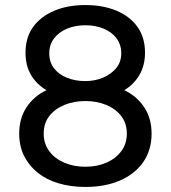

<svg xmlns="http://www.w3.org/2000/svg" viewBox="-20 -730 676 760"><path d="M318 10Q260 10 211.5 -4.5Q163 -19 128.5 -47Q94 -75 75 -113.5Q56 -152 56 -201Q56 -262 85.5 -306Q115 -350 164 -373Q125 -396 103 -433Q81 -470 81 -521Q81 -581 110.5 -622.5Q140 -664 193.5 -687Q247 -710 318 -710Q388 -710 441.5 -687.5Q495 -665 524.5 -623Q554 -581 554 -522Q554 -471 532 -433.5Q510 -396 472 -373Q521 -350 550.5 -306Q580 -262 580 -201Q580 -136 547 -88.5Q514 -41 455 -15.5Q396 10 318 10ZM318 -70Q364 -70 401 -86Q438 -102 460 -131.5Q482 -161 482 -201Q482 -242 460 -270.5Q438 -299 401 -314.5Q364 -330 318 -330Q272 -330 234.5 -314.5Q197 -299 175 -270.5Q153 -242 153 -201Q153 -161 175 -131.5Q197 -102 234.5 -86Q272 -70 318 -70ZM318 -409Q356 -409 388.5 -423Q421 -437 440.5 -461Q460 -485 460 -519Q460 -553 441.5 -578Q423 -603 390.5 -616.5Q358 -630 318 -630Q278 -630 245.5 -616.5Q213 -603 194 -578Q175 -553 175 -519Q175 -484 194 -459.5Q213 -435 245.5 -422Q278 -409 318 -409Z"/></svg>

Font: Rubik Light
Style: Regular
Weight: 400
Version: Version 2.101